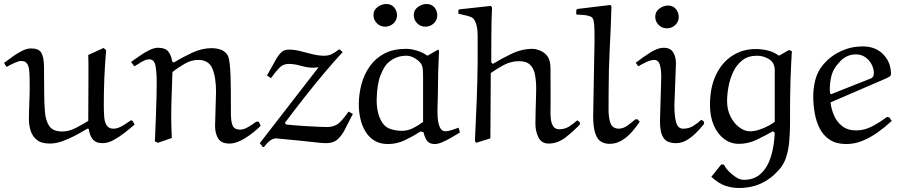

<svg xmlns="http://www.w3.org/2000/svg" viewBox="-30 -711 4517 964"><path d="M634.8 -105 646 -85.9Q623 -65.9 595 -43.9Q566.9 -22 539.1 -7.1Q511.2 7.8 484.9 7.8Q450.7 7.8 434.8 -12.7Q418.9 -33.2 416 -64L408.2 -64.9Q380.4 -47.9 347.7 -30.5Q314.9 -13.2 282.5 -1.7Q250 9.8 220.2 9.8Q177.2 9.8 154.5 -9Q131.8 -27.8 123.5 -55.9Q115.2 -84 115.2 -111.8Q115.2 -124 115.7 -147Q116.2 -169.9 117.2 -195.1Q118.2 -220.2 118.7 -242.2Q119.1 -264.2 119.1 -274.9Q119.1 -320.8 117.7 -344.5Q116.2 -368.2 112.5 -378.7Q108.9 -389.2 102.1 -396Q94.2 -404.8 74.2 -404.8Q64.5 -404.8 42.2 -394.8Q20 -384.8 2.9 -375L-9.8 -395Q10.3 -410.2 33.7 -427Q57.1 -443.8 81.1 -455.8Q105 -467.8 126 -467.8Q164.1 -467.8 177 -446.8Q189.9 -425.8 190.9 -377.4Q191.9 -329.1 191.9 -244.1Q191.9 -193.4 195.6 -149.2Q199.2 -105 217.5 -77.9Q235.8 -50.8 282.2 -50.8Q316.4 -50.8 350.1 -68.4Q383.8 -85.9 413.1 -104Q413.1 -152.8 413.6 -214.4Q414.1 -275.9 414.1 -329.1Q414.1 -364.3 414.1 -391.6Q414.1 -418.9 413.1 -435.1L490.2 -470.2L502.9 -459Q490.7 -319.8 491.2 -181.2Q491.2 -151.4 493.2 -124.8Q495.1 -98.1 505.6 -81.5Q516.1 -64.9 540 -64.9Q560.1 -64.9 584 -78.9Q607.9 -92.8 627 -106.9Z M832.5 -18.1 762.7 5.9 747.6 -1Q748.5 -20 750 -57.1Q751.5 -94.2 753.2 -138.7Q754.9 -183.1 755.9 -225.6Q756.8 -268.1 756.8 -297.9Q756.8 -347.7 750.7 -380.4Q744.6 -413.1 719.7 -413.1Q703.6 -413.1 685.1 -402.6Q666.5 -392.1 644.5 -377.9L627.9 -399.9Q648.9 -415 672.9 -431.6Q696.8 -448.2 720.7 -459.7Q744.6 -471.2 762.7 -471.2Q800.8 -471.2 815.7 -451.2Q830.6 -431.2 834.5 -402.8L842.8 -397Q884.8 -422.9 934.3 -446Q983.9 -469.2 1031.7 -469.2Q1053.7 -469.2 1074.2 -463.1Q1094.7 -457 1108.9 -439.9Q1118.7 -427.7 1122.6 -396.5Q1126.5 -365.2 1127.7 -326.7Q1128.9 -288.1 1128.9 -255.9Q1128.9 -180.7 1129.4 -137.9Q1129.9 -95.2 1139.4 -77.6Q1148.9 -60.1 1176.8 -60.1Q1193.8 -60.1 1215.8 -73Q1237.8 -85.9 1256.8 -100.1H1269.5L1278.8 -79.1Q1244.6 -44.9 1201.2 -17.6Q1157.7 9.8 1121.6 9.8Q1080.6 9.8 1065.2 -16.1Q1049.8 -42 1049.8 -78.1L1054.7 -249Q1054.7 -324.2 1036.1 -367.2Q1017.6 -410.2 964.8 -410.2Q930.7 -410.2 896.7 -390.6Q862.8 -371.1 835.9 -349.1Q834 -294.9 831.8 -232.9Q829.6 -170.9 829.6 -116.2Q829.6 -95.2 830.6 -71.5Q831.5 -47.9 832.5 -18.1Z M1670.4 -461.9H1676.8L1690.4 -449.2Q1649.4 -405.3 1601.1 -348.1Q1552.7 -291 1501.7 -226.1Q1450.7 -161.1 1400.4 -94.2L1405.8 -85.9Q1454.6 -81.1 1500 -78.1Q1545.4 -75.2 1575.9 -74.2Q1606.4 -73.2 1610.4 -73.2Q1653.3 -73.2 1678 -98.6Q1702.6 -124 1719.7 -150.9L1741.7 -139.2L1700.7 -59.1Q1685.5 -29.3 1663.6 -10.3Q1641.6 8.8 1603.5 7.8Q1598.6 7.8 1575.7 5.9Q1552.7 3.9 1524.7 0.5Q1496.6 -2.9 1474.6 -4.9L1357.4 -16.1Q1339.4 -16.1 1323.5 -3.2Q1307.6 9.8 1295.4 26.9H1289.6L1274.4 7.8L1569.3 -373Q1562.5 -372.1 1554.9 -371.6Q1547.4 -371.1 1539.6 -371.1Q1514.6 -371.1 1480.7 -380.6Q1446.8 -390.1 1419.4 -390.1Q1391.6 -390.1 1372.6 -370.6Q1353.5 -351.1 1330.6 -318.8L1310.5 -332L1360.4 -420.9Q1375.5 -443.8 1387.9 -452.9Q1400.4 -461.9 1422.4 -461.9Q1448.2 -461.9 1477.8 -454.3Q1507.3 -446.8 1538.3 -439Q1569.3 -431.2 1597.7 -431.2Q1619.6 -431.2 1637 -439.9Q1654.3 -448.7 1670.4 -461.9Z M2116.2 -431.2 2169.4 -461.9 2174.3 -457Q2168.5 -348.1 2168.5 -238.8Q2168.5 -215.8 2167 -183.8Q2165.5 -151.9 2167.5 -121.8Q2169.4 -91.8 2178.5 -71.8Q2187.5 -51.8 2207.5 -51.8Q2218.8 -51.8 2237.5 -57.9Q2256.3 -64 2272.5 -69.8L2279.3 -45.9Q2259.3 -33.7 2236.3 -20.3Q2213.4 -6.8 2191.4 2.7Q2169.4 12.2 2153.3 12.2Q2125.5 12.2 2113.5 -4.9Q2101.6 -22 2096.7 -46.9L2081.5 -50.8Q2044.4 -26.9 2003.4 -7.3Q1962.4 12.2 1918.5 12.2Q1876.5 12.2 1848.4 -5.9Q1820.3 -23.9 1803.5 -53Q1786.6 -82 1779.1 -116.5Q1771.5 -150.9 1771.5 -185.1Q1771.5 -238.3 1784.9 -288.1Q1798.3 -337.9 1826.9 -378.4Q1855.5 -418.9 1900.4 -442.4Q1945.3 -465.8 2009.3 -465.8Q2033.2 -465.8 2062.7 -457Q2092.3 -448.2 2116.2 -431.2ZM2094.2 -99.1V-329.1Q2094.2 -349.1 2092.3 -366.9Q2090.3 -384.8 2078.6 -397.9Q2065.4 -412.1 2047.4 -421.6Q2029.3 -431.2 2010.3 -431.2Q1955.1 -431.2 1915.5 -393.1Q1898.4 -377 1880.9 -334Q1863.3 -291 1861.3 -214.8Q1860.4 -184.1 1866.5 -152.6Q1872.6 -121.1 1889.6 -95.2Q1905.8 -70.3 1933.1 -62.3Q1960.4 -54.2 1988.3 -54.2Q2017.1 -54.2 2044.7 -68.1Q2072.3 -82 2094.2 -99.1ZM2165.5 -633.3Q2164.6 -608.4 2147 -592.8Q2129.4 -577.1 2105.5 -577.1Q2081.5 -577.1 2064.5 -594.2Q2047.4 -611.3 2047.4 -635.3Q2047.4 -661.1 2068.4 -676Q2089.4 -690.9 2111.3 -690.9Q2137.2 -690.9 2151.4 -673.6Q2165.5 -656.2 2165.5 -633.3ZM1963.4 -633.3Q1962.4 -608.4 1944.8 -592.8Q1927.2 -577.1 1903.3 -577.1Q1879.4 -577.1 1862.3 -594.2Q1845.2 -611.3 1845.2 -635.3Q1845.2 -661.1 1866.2 -676Q1887.2 -690.9 1909.2 -690.9Q1935.1 -690.9 1949.2 -673.6Q1963.4 -656.2 1963.4 -633.3Z M2868.2 -106.9 2881.3 -97.2V-85.9Q2848.1 -50.8 2808.8 -20.5Q2769.5 9.8 2724.1 9.8Q2689 9.8 2673.6 -21Q2658.2 -51.8 2658.2 -88.9Q2658.2 -115.7 2659.2 -150.4Q2660.2 -185.1 2661.1 -216.6Q2662.1 -248 2662.1 -266.1Q2662.1 -304.2 2656.2 -335.7Q2650.4 -367.2 2631.8 -385.5Q2613.3 -403.8 2576.2 -403.8Q2535.2 -403.8 2499.3 -384.5Q2463.4 -365.2 2434.1 -344.2Q2434.1 -262.2 2433.1 -179.7Q2432.1 -97.2 2432.1 -16.1L2360.4 5.9L2354.5 -3.9Q2359.4 -103 2363.3 -201.9Q2367.2 -300.8 2368.2 -399.9Q2368.2 -476.1 2368.2 -532.5Q2368.2 -588.9 2348.1 -616.2Q2341.3 -625 2316.4 -631.6Q2291.5 -638.2 2271.5 -642.1V-660.2L2276.4 -664.1L2434.1 -681.2L2440.4 -673.8Q2437.5 -609.9 2437 -538.3Q2436.5 -466.8 2436.5 -397.9L2444.3 -390.1Q2488.3 -417 2539.3 -441.4Q2590.3 -465.8 2645.5 -465.8Q2656.7 -465.8 2676.5 -459Q2696.3 -452.1 2710.4 -438Q2733.4 -417 2733.9 -368.4Q2734.4 -319.8 2734.4 -259.8V-186Q2734.4 -170.9 2733.9 -149.9Q2733.4 -128.9 2736.3 -108.9Q2739.3 -88.9 2748.8 -75.4Q2758.3 -62 2778.3 -62Q2807.1 -62 2830.6 -77.9Q2854 -93.8 2868.2 -106.9Z M3160.2 -111.8H3170.9L3182.1 -100.1Q3165 -74.2 3142.1 -48.1Q3119.1 -22 3091.1 -5.4Q3063 11.2 3030.3 11.2Q3005.4 11.2 2986.8 -0.5Q2968.3 -12.2 2958.3 -42.7Q2948.2 -73.2 2948.2 -129.9L2955.1 -507.8Q2955.1 -532.7 2954.6 -561.3Q2954.1 -589.8 2950.2 -607.9Q2947.3 -624 2932.1 -629.4Q2917 -634.8 2897.9 -636Q2878.9 -637.2 2863.3 -638.2V-661.1L2869.1 -666L3034.2 -686L3040 -679.2Q3037.1 -574.2 3031.5 -469Q3025.9 -363.8 3025.9 -258.8Q3025.9 -210 3025.4 -166Q3024.9 -122.1 3034.4 -94.5Q3043.9 -66.9 3074.2 -64.9Q3099.1 -64.9 3120.1 -80.3Q3141.1 -95.7 3160.2 -111.8Z M3377.9 -625Q3377 -600.1 3359.4 -584.5Q3341.8 -568.8 3317.9 -568.8Q3293.9 -568.8 3276.9 -585.9Q3259.8 -603 3259.8 -627Q3259.8 -652.8 3280.8 -668Q3301.8 -683.1 3323.7 -683.1Q3349.6 -683.1 3363.8 -665.5Q3377.9 -647.9 3377.9 -625ZM3363.8 -392.1 3356 -182.1Q3356 -127 3365 -95.9Q3374 -64.9 3399.9 -64.9Q3428.7 -64.9 3450.2 -78.4Q3471.7 -91.8 3491.7 -109.9L3504.9 -100.1V-88.9Q3487.8 -66.9 3465.3 -44.4Q3442.9 -22 3417.5 -7.1Q3392.1 7.8 3363.8 7.8Q3342.8 7.8 3324.2 0.5Q3305.7 -6.8 3294.7 -31Q3283.7 -55.2 3283.7 -104L3290 -325.2Q3290 -364.3 3282.5 -387.2Q3274.9 -410.2 3254.9 -410.2Q3238.8 -410.2 3215.8 -399.7Q3192.9 -389.2 3174.8 -377.9L3162.1 -396Q3196.3 -422.9 3234.6 -447Q3272.9 -471.2 3301.8 -471.2Q3335.9 -471.2 3349.9 -448.2Q3363.8 -425.3 3363.8 -392.1Z M3850.6 -51.8Q3811.5 -29.8 3769 -9.3Q3726.6 11.2 3679.7 11.2Q3638.7 11.2 3605.7 -13.4Q3572.8 -38.1 3553.7 -82Q3534.7 -126 3534.7 -184.1Q3534.7 -272.9 3565.2 -335.9Q3595.7 -398.9 3647.7 -431.9Q3699.7 -464.8 3763.7 -464.8Q3794.4 -464.8 3825 -457.5Q3855.5 -450.2 3880.9 -431.2L3931.6 -460L3945.8 -454.1Q3943.8 -419.9 3942.1 -386.5Q3940.4 -353 3939 -312Q3937.5 -271 3937 -215.6Q3936.5 -160.2 3936.5 -82Q3936.5 -53.2 3933.1 -5.6Q3929.7 42 3914.6 85.9Q3902.3 119.1 3879.4 143.6Q3856.4 168 3841.8 179.2Q3803.7 208 3764.6 220.5Q3725.6 232.9 3679.7 232.9Q3646.5 232.9 3612.5 221.9Q3578.6 210.9 3541.5 176.8L3590.8 115.2H3604.5Q3613.3 133.3 3630.4 150.6Q3647.5 168 3667 179.9Q3686.5 191.9 3704.6 191.9Q3757.8 191.9 3791.3 159.9Q3824.7 127.9 3841.1 74Q3857.4 20 3859.9 -44.9ZM3859.9 -99.1V-362.8Q3857.9 -397.9 3830.3 -414.6Q3802.7 -431.2 3770.5 -431.2Q3726.6 -431.2 3697.5 -408.7Q3668.5 -386.2 3651.6 -350.6Q3634.8 -314.9 3627.7 -275.9Q3620.6 -236.8 3620.6 -203.1Q3620.6 -158.2 3638.7 -124Q3656.7 -89.8 3683.1 -70.8Q3709.5 -51.8 3734.9 -51.8Q3757.8 -51.8 3782.2 -59.8Q3806.6 -67.9 3827.6 -79.1Q3848.6 -90.3 3859.9 -99.1Z M4422.4 -318.8 4140.1 -196.8Q4143.1 -166 4156.7 -133.1Q4170.4 -100.1 4198 -78.1Q4225.6 -56.2 4269.5 -56.2Q4310.5 -56.2 4349.9 -77.1Q4389.2 -98.1 4423.3 -124L4434.6 -122.1L4447.3 -104Q4416.5 -75.2 4379.9 -48.6Q4343.3 -22 4302.7 -4.9Q4262.2 12.2 4219.2 12.2Q4169.4 12.2 4137 -8.8Q4104.5 -29.8 4086.4 -64.5Q4068.4 -99.1 4060.8 -141.6Q4053.2 -184.1 4053.2 -226.1Q4053.2 -270 4064.2 -312Q4075.2 -354 4104.5 -388.2Q4141.6 -431.2 4192.9 -454.6Q4244.1 -478 4301.3 -478Q4366.2 -478 4404.8 -438Q4443.4 -397.9 4443.4 -339.8Q4443.4 -331.1 4436.8 -326.9Q4430.2 -322.8 4422.4 -318.8ZM4182.1 -396Q4153.3 -365.2 4144.8 -331.1Q4136.2 -296.9 4136.2 -259.8Q4136.2 -255.9 4136.7 -251.5Q4137.2 -247.1 4138.2 -242.2L4142.6 -237.8L4344.2 -317.9Q4349.1 -319.8 4353.3 -325.9Q4357.4 -332 4357.4 -344.2Q4357.4 -365.2 4346.4 -387.2Q4335.4 -409.2 4314.9 -423.6Q4294.4 -438 4266.6 -438Q4241.7 -438 4220 -427Q4198.2 -416 4182.1 -396Z"/></svg>

Font: Aref Ruqaa
Style: Regular
Weight: 400
Designer: Abdullah Aref
Version: Version 1.002